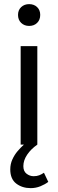

<svg xmlns="http://www.w3.org/2000/svg" viewBox="-20 -714 286 948"><path d="M131.5 214.9Q89.6 214.9 60.2 192.4Q30.7 169.9 30.7 122.3Q30.7 95.8 41 73.3Q51.2 50.7 66.7 32.5Q82.2 14.3 98 0H82V-486.1H164.3V0Q132.6 22.1 114 49.9Q95.3 77.8 95.3 106.3Q95.3 131.8 111.3 143.9Q127.3 156 146 156Q161.9 156 173.7 151.4Q185.5 146.8 197 139L218.4 184Q202.7 196.2 179.7 205.6Q156.7 214.9 131.5 214.9ZM123.8 -586Q100.1 -586 84.5 -601Q69 -616 69 -640.4Q69 -664.2 84.5 -678.9Q100.1 -693.6 123.8 -693.6Q148.1 -693.6 163.3 -678.9Q178.6 -664.2 178.6 -640.4Q178.6 -616 163.3 -601Q148.1 -586 123.8 -586Z"/></svg>

Font: Source Sans 3 VF
Style: Regular
Weight: 200
Designer: Paul D. Hunt
Foundry: Adobe
Version: Version 3.046;hotconv 1.0.118;makeotfexe 2.5.65603